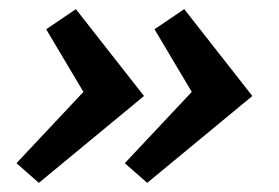

<svg xmlns="http://www.w3.org/2000/svg" viewBox="-20 -420 610 420"><path d="M302 -20 253 -63 407 -227 406 -208 318 -356 383 -400 532 -210ZM65 -20 16 -63 170 -227 169 -208 81 -356 146 -400 295 -210Z"/></svg>

Font: Ysabeau
Style: Bold Italic
Weight: 700
Italic angle: -12°
Designer: Christian Thalmann (Catharsis Fonts)
Version: Version 2.002